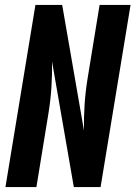

<svg xmlns="http://www.w3.org/2000/svg" viewBox="-20 -755 547 775"><path d="M2 0 123 -735H231L319 -228Q318 -280 321.5 -333.5Q325 -387 334 -441L382 -735H507L386 0H278L190 -507Q191 -455 187.5 -401.5Q184 -348 175 -294L127 0Z"/></svg>

Font: Iosevka Curly Extrabold
Style: Italic
Weight: 800
Italic angle: -9°
Monospace: yes
Designer: Belleve Invis
Foundry: Belleve Invis
Version: Version 22.1.2; ttfautohint (v1.8.4)